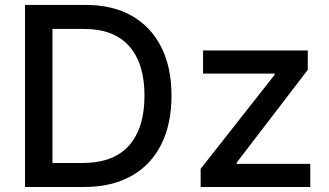

<svg xmlns="http://www.w3.org/2000/svg" viewBox="-20 -747 1313 767"><path d="M315.3 0H79.9V-727.3H322.8Q430 -727.3 506.6 -683.8Q583.1 -640.3 624.1 -559.1Q665.1 -478 665.1 -364.7Q665.1 -251.1 623.9 -169.4Q582.7 -87.7 504.4 -43.9Q426.1 0 315.3 0ZM309.3 -95.9Q433.6 -95.9 495.4 -165.7Q557.2 -235.4 557.2 -364.7Q557.2 -493.3 496.3 -562.3Q435.4 -631.4 316.1 -631.4H189.6V-95.9ZM1219.5 0H781.6V-72.8L1077.1 -448.2V-453.1H791.2V-545.5H1209.5V-468L925.4 -97.3V-92.3H1219.5Z"/></svg>

Font: Linik Sans Medium
Style: Regular
Weight: 500
Designer: Rasmus Andersson (font), Cristiano Sobral (main changes)
Foundry: rsms
Version: Version 3.018;June 1, 2022;FontCreator 14.0.0.2814 64-bit; t